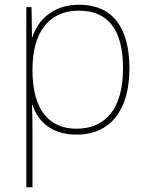

<svg xmlns="http://www.w3.org/2000/svg" viewBox="-20 -558 623 810"><path d="M313 -538C203 -538 139 -472 117 -402H115L113 -528H91V232H117V15C117 -27 117 -71 115 -116H117C139 -46 198 10 303 10C444 10 526 -91 526 -269C526 -445 453 -538 313 -538ZM313 -513C435 -513 499 -434 499 -269C499 -101 426 -15 303 -15C189 -15 117 -92 117 -262V-265C117 -421 185 -513 313 -513Z"/></svg>

Font: Noto Sans Gujarati UI Thin
Style: Regular
Weight: 100
Designer: Jelle Bosma - Monotype Design Team, Universal Thirst
Foundry: Monotype Imaging Inc.
Version: Version 2.106